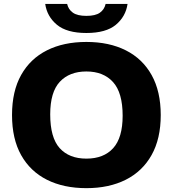

<svg xmlns="http://www.w3.org/2000/svg" viewBox="-20 -968 898 998"><path d="M429 10Q311 10 224.2 -33.5Q137.5 -77 90 -161.5Q42.5 -246 42.5 -370Q42.5 -494 90 -578.5Q137.5 -663 224.2 -706.5Q311 -750 429 -750Q547.5 -750 634.2 -706.2Q721 -662.5 768.2 -577.8Q815.5 -493 815.5 -370Q815.5 -247 768 -162.2Q720.5 -77.5 633.8 -33.8Q547 10 429 10ZM429 -143.5Q519 -143.5 568.2 -197.8Q617.5 -252 617.5 -366.5Q617.5 -486.5 567.5 -541.5Q517.5 -596.5 429 -596.5Q341 -596.5 291 -543Q241 -489.5 241 -373.5Q241 -252.5 290.2 -198Q339.5 -143.5 429 -143.5ZM429 -796.5Q327.5 -796.5 276 -839.2Q224.5 -882 215 -947.5H329Q335.5 -918.5 359 -902Q382.5 -885.5 429 -885.5Q476 -885.5 499.2 -902Q522.5 -918.5 529 -947.5H643Q633.5 -882 582.2 -839.2Q531 -796.5 429 -796.5Z"/></svg>

Font: Encode Sans Semi Expanded ExtraBold
Style: Regular
Weight: 800
Width: 6
Designer: Multiple Designers
Foundry: Impallari Type
Version: Version 3.000; ttfautohint (v1.8.3) -l 8 -r 50 -G 200 -x 14 